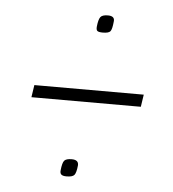

<svg xmlns="http://www.w3.org/2000/svg" viewBox="-40 -549 462 514"><g transform="rotate(5 191.0 -292.5)"><path d="M203 -480Q205 -499 210 -505.5Q215 -512 230 -512Q249 -512 247 -497Q245 -476 240.5 -470.5Q236 -465 220 -465Q209 -465 205.5 -468Q202 -471 203 -480ZM45 -276 50 -309H344L339 -276ZM140 -88Q142 -108 147 -114Q152 -120 167 -120Q186 -120 185 -105Q183 -85 178 -79Q173 -73 157 -73Q147 -73 143 -76.5Q139 -80 140 -88Z"/></g></svg>

Font: Georama SemiCondensed ExtraLight
Style: Italic
Weight: 200
Width: 4
Italic angle: -9°
Designer: Jean-Baptiste Levee
Foundry: Production Type
Version: Version 1.000